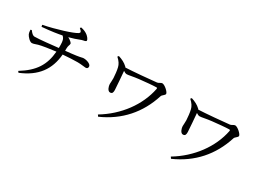

<svg xmlns="http://www.w3.org/2000/svg" viewBox="-36 -1504 3072 2281"><g transform="rotate(30 1500.0 -363.5)"><path d="M89 -458C90 -433 94 -414 99 -402C111 -375 154 -329 181 -329C207 -329 229 -342 257 -349C294 -360 408 -378 487 -387C471 -199 395 -77 208 38L222 56C445 -35 551 -184 568 -394C636 -400 722 -404 768 -404C820 -404 862 -395 880 -395C902 -395 912 -405 912 -426C912 -458 854 -481 808 -481C790 -481 781 -474 718 -465C687 -460 630 -454 571 -448V-475C571 -521 585 -529 585 -551C585 -564 556 -589 523 -606C575 -619 621 -635 675 -656C699 -665 735 -663 735 -682C735 -702 710 -729 691 -744C671 -759 644 -774 599 -783L587 -770C625 -739 626 -725 608 -712C561 -679 350 -612 181 -579L186 -554C317 -565 399 -579 454 -590C484 -564 489 -534 490 -484V-439C407 -430 240 -411 174 -411C147 -411 129 -432 105 -463Z M1156 -713 1143 -698C1185 -661 1205 -627 1213 -593C1223 -555 1229 -491 1231 -453C1232 -418 1228 -396 1228 -371C1228 -344 1245 -285 1280 -285C1313 -285 1317 -310 1316 -341C1314 -388 1302 -533 1297 -591C1314 -579 1329 -572 1345 -572C1369 -572 1428 -587 1499 -595C1570 -603 1685 -614 1727 -614C1738 -614 1740 -610 1739 -599C1692 -357 1524 -129 1287 13L1302 35C1562 -79 1738 -278 1823 -547C1829 -568 1867 -584 1867 -604C1867 -629 1799 -691 1765 -691C1748 -691 1725 -669 1706 -667C1620 -657 1386 -637 1291 -633C1289 -636 1287 -640 1283 -643C1249 -676 1207 -697 1156 -713Z M2156 -713 2143 -698C2185 -661 2205 -627 2213 -593C2223 -555 2229 -491 2231 -453C2232 -418 2228 -396 2228 -371C2228 -344 2245 -285 2280 -285C2313 -285 2317 -310 2316 -341C2314 -388 2302 -533 2297 -591C2314 -579 2329 -572 2345 -572C2369 -572 2428 -587 2499 -595C2570 -603 2685 -614 2727 -614C2738 -614 2740 -610 2739 -599C2692 -357 2524 -129 2287 13L2302 35C2562 -79 2738 -278 2823 -547C2829 -568 2867 -584 2867 -604C2867 -629 2799 -691 2765 -691C2748 -691 2725 -669 2706 -667C2620 -657 2386 -637 2291 -633C2289 -636 2287 -640 2283 -643C2249 -676 2207 -697 2156 -713Z"/></g></svg>

Font: Noto Serif KR Medium
Style: Regular
Weight: 500
Designer: Ryoko NISHIZUKA 西塚涼子 (kana & ideographs); Frank Grießhammer (Latin, Greek & Cyrillic); Wenlong ZHANG 张文龙 (bopomofo); San
Foundry: Adobe
Version: Version 2.001;hotconv 1.1.0;makeotfexe 2.6.0